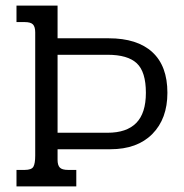

<svg xmlns="http://www.w3.org/2000/svg" viewBox="-20 -667 658 687"><path d="M39 -59H68Q93 -59 99.5 -70.5Q106 -82 106 -110V-551Q106 -571 98 -579.5Q90 -588 68 -588H39V-647H186V-530H369Q471 -530 525 -480.5Q579 -431 579 -335Q579 -242 525 -187.5Q471 -133 375 -133H186V-95Q186 -76 194 -67.5Q202 -59 224 -59H253V0H39ZM365 -192Q433 -192 467.5 -227Q502 -262 502 -335Q502 -410 469.5 -440.5Q437 -471 365 -471H186V-192Z"/></svg>

Font: Pridi Light
Style: Regular
Weight: 300
Version: Version 1.002